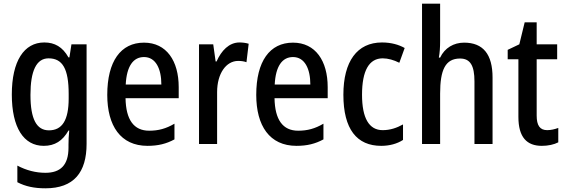

<svg xmlns="http://www.w3.org/2000/svg" viewBox="-20 -780 3062 1040"><path d="M220 -550C110 -550 44 -449 44 -268C44 -89 108 10 217 10C277 10 319 -17 351 -73H355C352 -48 351 -16 351 4V20C351 115 307 156 226 156C174 156 123 143 74 117V207C118 230 166 240 226 240C380 240 449 154 449 -1V-540H367L356 -469H351C319 -526 276 -550 220 -550ZM243 -464C319 -464 352 -407 352 -271V-247C352 -129 317 -74 245 -74C178 -74 145 -135 145 -266C145 -396 177 -464 243 -464Z M760 -549C634 -549 561 -448 561 -266C561 -99 633 10 779 10C836 10 881 -1 925 -25V-110C879 -83 838 -72 788 -72C705 -72 662 -131 660 -248H948V-308C948 -450 882 -549 760 -549ZM760 -471C824 -471 854 -407 854 -322H661C666 -422 702 -471 760 -471Z M1277 -550C1221 -550 1179 -506 1153 -447H1148L1135 -540H1058V0H1156V-281C1156 -382 1205 -450 1270 -450C1286 -450 1302 -448 1315 -443L1327 -543C1311 -548 1293 -550 1277 -550Z M1567 -549C1441 -549 1368 -448 1368 -266C1368 -99 1440 10 1586 10C1643 10 1688 -1 1732 -25V-110C1686 -83 1645 -72 1595 -72C1512 -72 1469 -131 1467 -248H1755V-308C1755 -450 1689 -549 1567 -549ZM1567 -471C1631 -471 1661 -407 1661 -322H1468C1473 -422 1509 -471 1567 -471Z M2045 10C2089 10 2131 -1 2163 -22V-106C2129 -87 2093 -75 2053 -75C1979 -75 1941 -140 1941 -267C1941 -397 1979 -464 2053 -464C2082 -464 2113 -455 2143 -440L2172 -520C2140 -538 2099 -550 2049 -550C1914 -550 1840 -447 1840 -267C1840 -80 1913 10 2045 10Z M2364 -558V-760H2266V0H2364V-273C2364 -401 2392 -463 2472 -463C2527 -463 2550 -425 2550 -339V0H2648V-360C2648 -486 2597 -549 2494 -549C2438 -549 2389 -521 2364 -468H2357C2362 -493 2364 -525 2364 -558Z M2944 -75C2904 -75 2887 -101 2887 -154V-459H2998V-540H2887V-659H2822L2793 -540L2730 -510V-459H2788V-147C2788 -36 2834 10 2915 10C2949 10 2981 3 3004 -9V-87C2985 -80 2964 -75 2944 -75Z"/></svg>

Font: Noto Sans Thai Cond Med
Style: Regular
Weight: 500
Width: 3
Designer: Monotype Design Team
Foundry: Monotype Imaging Inc.
Version: Version 2.002